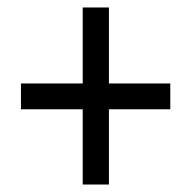

<svg xmlns="http://www.w3.org/2000/svg" viewBox="-20 -600 512 513"><path d="M201 -107H271V-308H435V-377H271V-580H201V-377H36V-308H201Z"/></svg>

Font: Noto Sans Kannada Condensed
Style: Regular
Weight: 400
Width: 3
Designer: Jelle Bosma - Monotype Design Team
Foundry: Monotype Imaging Inc.
Version: Version 2.005